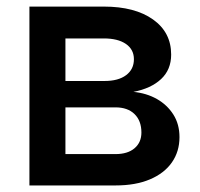

<svg xmlns="http://www.w3.org/2000/svg" viewBox="-20 -566 611 586"><path d="M69.8 0V-545.9H296.9Q391.6 -545.9 447 -506.6Q502.4 -467.3 502.4 -399.4Q502.4 -353.5 471.7 -324.7Q440.9 -295.9 387.2 -285.6Q427.2 -281.7 458.7 -263.9Q490.2 -246.1 509 -216.6Q527.8 -187 527.8 -147.5Q527.8 -103.5 504.6 -70.3Q481.4 -37.1 437.7 -18.6Q394 0 332.5 0ZM179.7 -95.7H332.5Q369.6 -95.7 390.6 -113.5Q411.6 -131.3 411.6 -161.6Q411.6 -197.3 390.6 -217.8Q369.6 -238.3 332.5 -238.3H179.7ZM179.7 -318.8H298.8Q341.3 -318.8 365 -336.7Q388.7 -354.5 388.7 -385.3Q388.7 -415 364.3 -431.9Q339.8 -448.7 296.9 -448.7H179.7Z"/></svg>

Font: Inter Cardless
Style: Medium
Weight: 500
Designer: Rasmus Andersson
Foundry: rsms
Version: Version 4.001;git-9221beed3